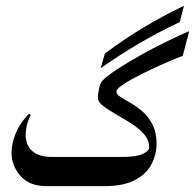

<svg xmlns="http://www.w3.org/2000/svg" viewBox="-20 -638 668 658"><path d="M293 0H141.1Q80.6 0 50 -35.2Q19.5 -70.3 19.5 -115.2Q19.5 -146 34.4 -182.1Q49.3 -218.3 79.1 -248L85.4 -244.1Q76.2 -226.1 72 -208.5Q67.9 -190.9 67.9 -175.3Q67.9 -141.6 90.1 -120.8Q112.3 -100.1 158.2 -100.1H293.5Q302.2 -100.1 307.1 -84.7Q312 -69.3 312 -54.2Q312 -36.6 307.1 -18.3Q302.2 0 293 0ZM628.4 -531.2 606.4 -446.8Q575.7 -435.1 536.6 -417.7Q497.6 -400.4 461.7 -382.3Q425.8 -364.3 402.3 -348.6Q378.9 -333 378.9 -324.2Q378.9 -314.9 392.8 -305.9Q406.7 -296.9 427.5 -285.2Q448.2 -273.4 468.8 -255.6Q489.3 -237.8 502.9 -210.7Q516.6 -183.6 516.6 -144.5Q516.1 -106.9 498.5 -74Q481 -41 441.7 -20.5Q402.3 0 336.9 0H290.5Q278.8 0 272.2 -14.9Q265.6 -29.8 265.6 -50.3Q265.6 -70.3 272.2 -85.2Q278.8 -100.1 290.5 -100.1H396Q447.8 -100.1 469.2 -110.4Q490.7 -120.6 491.2 -131.8Q491.7 -157.2 474.1 -177.5Q456.5 -197.8 430.2 -214.6Q403.8 -231.4 377.4 -246.3Q351.1 -261.2 333.3 -275.1Q315.4 -289.1 315.4 -303.7Q315.4 -312 319.1 -332Q322.8 -352.1 330.1 -360.4Q345.2 -377 381.1 -400.4Q417 -423.8 461.9 -449Q506.8 -474.1 551.3 -495.8Q595.7 -517.6 628.4 -531.2ZM325.2 -404.3 339.4 -454.6Q406.2 -504.4 471.7 -543.7Q537.1 -583 610.4 -618.2L596.2 -562.5Q522.9 -527.8 457 -489.3Q391.1 -450.7 325.2 -404.3Z"/></svg>

Font: Lateef Medium
Style: Regular
Weight: 500
Designer: SIL International
Foundry: SIL International
Version: Version 4.200